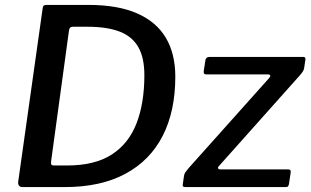

<svg xmlns="http://www.w3.org/2000/svg" viewBox="-20 -762 1265 782"><path d="M71 0Q62 0 57.5 -6Q53 -12 54 -21L154 -730Q155 -737 158.5 -739.5Q162 -742 170 -742H340Q460 -742 538.5 -707.5Q617 -673 655.5 -608Q694 -543 694 -450Q694 -309 642.5 -208.5Q591 -108 490.5 -54Q390 0 243 0H71ZM253 -88Q366 -88 435 -132.5Q504 -177 536 -259.5Q568 -342 568 -456Q568 -528 542.5 -571.5Q517 -615 465.5 -634Q414 -653 338 -653H276Q263 -653 261 -638L188 -104Q187 -95 189.5 -91.5Q192 -88 199 -88ZM737 0Q728 0 725.5 -3Q723 -6 725 -15L729 -43Q730 -53 734.5 -59.5Q739 -66 748 -77L1077 -445Q1082 -451 1080.5 -455Q1079 -459 1070 -459H820Q813 -459 811 -462.5Q809 -466 810 -474L817 -519Q819 -525 823 -527.5Q827 -530 832 -530H1216Q1225 -530 1224 -520L1219 -486Q1218 -478 1213.5 -471Q1209 -464 1202 -456L872 -86Q866 -80 868.5 -76Q871 -72 877 -72H1154Q1166 -72 1164 -60L1157 -13Q1156 -7 1153.5 -3.5Q1151 0 1143 0H737Z"/></svg>

Font: Libre Franklin Thin Medium
Style: Italic
Weight: 500
Italic angle: -8°
Version: Version 3.000